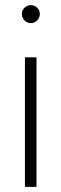

<svg xmlns="http://www.w3.org/2000/svg" viewBox="-20 -727 239 747"><path d="M100 -637Q86 -637 75.5 -647.5Q65 -658 65 -673Q65 -687 75.5 -697Q86 -707 100 -707Q114 -707 124.5 -697Q135 -687 135 -673Q135 -658 124.5 -647.5Q114 -637 100 -637ZM77 0V-504H122V0Z"/></svg>

Font: DM Sans ExtraLight
Style: Regular
Weight: 200
Designer: Colophon Foundry, Jonny Pinhorn
Foundry: Colophon Foundry
Version: Version 4.004; ttfautohint (v1.8.4.7-5d5b)